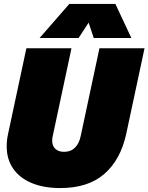

<svg xmlns="http://www.w3.org/2000/svg" viewBox="-20 -943 754 975"><path d="M14 -200Q14 -232 21 -263L114 -698H343L248 -253Q245 -241 245 -230Q245 -202 261 -187Q277 -172 306 -172Q339 -172 360.5 -193Q382 -214 390 -253L485 -698H714L621 -263Q592 -131 509.5 -59.5Q427 12 286 12Q202 12 141 -13.5Q80 -39 47 -86.5Q14 -134 14 -200ZM332 -923H566L647 -750H456L430 -828L379 -750H181Z"/></svg>

Font: Azeret Mono Black
Style: Italic
Weight: 900
Italic angle: -12°
Designer: Martin Vácha
Foundry: Displaay
Version: Version 1.000; Glyphs 3.0.3, build 3074